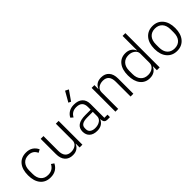

<svg xmlns="http://www.w3.org/2000/svg" viewBox="176 -1844 2930 2930"><g transform="rotate(-45 1640.5 -379.0)"><path d="M274.9 12.2Q169.4 12.2 110.1 -58.8Q50.8 -129.9 50.8 -255.9Q50.8 -382.8 109.9 -453.9Q168.9 -524.9 274.9 -524.9Q342.8 -524.9 388.7 -494.4Q434.6 -463.9 458 -411.1L408.2 -384.8Q370.6 -471.2 274.9 -471.2Q198.7 -471.2 157.5 -423.1Q116.2 -375 116.2 -293.9V-219.2Q116.2 -138.2 157.5 -90.1Q198.7 -42 274.9 -42Q375.5 -42 420.9 -130.9L464.8 -101.1Q439 -47.9 391.1 -17.8Q343.3 12.2 274.9 12.2Z M755.4 12.2Q673.3 12.2 627.4 -39.1Q581.5 -90.3 581.5 -184.1V-513.2H641.6V-193.8Q641.6 -118.2 674.8 -80.1Q708 -42 771.5 -42Q828.1 -42 868.4 -71Q908.7 -100.1 908.7 -153.8V-513.2H968.8V0H908.7V-81.1H904.8Q888.2 -40.5 851.8 -14.2Q815.4 12.2 755.4 12.2Z M1310.5 -585.9 1270.5 -605 1364.7 -770 1419.4 -742.2ZM1279.8 12.2Q1199.7 12.2 1155 -28.1Q1110.4 -68.4 1110.4 -139.2Q1110.4 -288.1 1320.3 -288.1H1435.5V-347.2Q1435.5 -472.2 1306.6 -472.2Q1210 -472.2 1167.5 -389.2L1129.4 -421.9Q1151.9 -468.3 1197 -496.6Q1242.2 -524.9 1308.6 -524.9Q1398.4 -524.9 1447 -480Q1495.6 -435.1 1495.6 -353V-53.2H1563.5V0H1507.3Q1447.8 0 1439.5 -62L1438.5 -82H1434.6Q1417 -37.6 1377.4 -12.7Q1337.9 12.2 1279.8 12.2ZM1288.6 -40Q1352.1 -40 1393.8 -70.1Q1435.5 -100.1 1435.5 -148.9V-242.2H1317.4Q1173.3 -242.2 1173.3 -152.8V-128.9Q1173.3 -86.9 1204.6 -63.5Q1235.8 -40 1288.6 -40Z M1681.2 0V-513.2H1741.2V-431.2H1745.1Q1783.2 -524.9 1895.5 -524.9Q1977.1 -524.9 2022.7 -473.6Q2068.4 -422.4 2068.4 -329.1V0H2008.3V-317.9Q2008.3 -470.2 1878.4 -470.2Q1821.8 -470.2 1781.5 -441.2Q1741.2 -412.1 1741.2 -358.9V0Z M2417.5 12.2Q2319.8 12.2 2263.2 -59.1Q2206.5 -130.4 2206.5 -255.9Q2206.5 -381.8 2263.2 -453.4Q2319.8 -524.9 2417.5 -524.9Q2474.1 -524.9 2513.7 -500.2Q2553.2 -475.6 2572.3 -431.2H2576.2V-740.2H2636.2V0H2576.2V-82H2572.3Q2527.8 12.2 2417.5 12.2ZM2432.1 -42Q2492.7 -42 2534.4 -74Q2576.2 -106 2576.2 -158.2V-358.9Q2576.2 -406.7 2533.9 -438.5Q2491.7 -470.2 2432.1 -470.2Q2356.9 -470.2 2314.2 -422.6Q2271.5 -375 2271.5 -293.9V-219.2Q2271.5 -138.2 2314.2 -90.1Q2356.9 -42 2432.1 -42Z M2778.8 -255.9Q2778.8 -380.9 2840.3 -452.9Q2901.9 -524.9 3004.9 -524.9Q3107.9 -524.9 3168.9 -452.9Q3230 -380.9 3230 -255.9Q3230 -131.3 3168.9 -59.6Q3107.9 12.2 3004.9 12.2Q2901.9 12.2 2840.3 -59.6Q2778.8 -131.3 2778.8 -255.9ZM3004.9 -42Q3079.1 -42 3122.1 -89.4Q3165 -136.7 3165 -224.1V-289.1Q3165 -376.5 3122.1 -423.8Q3079.1 -471.2 3004.9 -471.2Q2930.2 -471.2 2887.2 -423.8Q2844.2 -376.5 2844.2 -289.1V-224.1Q2844.2 -136.7 2887.2 -89.4Q2930.2 -42 3004.9 -42Z"/></g></svg>

Font: Anuphan Light
Style: Regular
Weight: 300
Designer: Mike Abbink, Paul van der Laan, Pieter van Rosmalen, Mint Tantisuwanna
Foundry: Bold Monday; Cadson Demak
Version: Version 3.002;hotconv 1.0.109;makeotfexe 2.5.65596